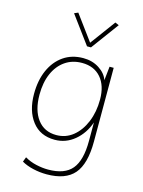

<svg xmlns="http://www.w3.org/2000/svg" viewBox="-139 -830 836 1121"><g transform="rotate(15 279.0 -270.0)"><path d="M256 210Q214 210 173.5 200.5Q133 191 104 174L115 145Q147 164 185 172.5Q223 181 257 181Q357 181 401 128Q445 75 445 -43V-154Q421 -84 368.5 -40.5Q316 3 249 3Q161 3 112.5 -60Q64 -123 64 -225Q64 -307 91.5 -369Q119 -431 169.5 -466Q220 -501 289 -501Q344 -501 385.5 -474Q427 -447 440 -408L449 -492H474V-46Q474 89 422 149.5Q370 210 256 210ZM289 -472Q231 -472 187.5 -442Q144 -412 120 -357.5Q96 -303 96 -229Q96 -135 137 -80.5Q178 -26 251 -26Q308 -26 351.5 -61Q395 -96 420 -156.5Q445 -217 445 -292Q445 -376 403.5 -424Q362 -472 289 -472ZM291 -573 168 -740 191 -750 303 -598 415 -750 438 -740 315 -573Z"/></g></svg>

Font: Livvic Thin
Style: Regular
Weight: 250
Designer: Jacques Le Bailly, Baron von Fonthausen
Version: Version 1.001; ttfautohint (v1.8.2)